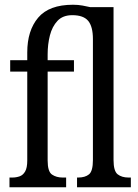

<svg xmlns="http://www.w3.org/2000/svg" viewBox="-20 -790 583 810"><path d="M20 0V-41H32Q48 -41 62.5 -46Q77 -51 86 -66.5Q95 -82 95 -113V-488H23V-536H95V-569Q95 -661 141 -715.5Q187 -770 288 -770Q310 -770 328.5 -766.5Q347 -763 360 -760H459V-115Q459 -68 476.5 -54.5Q494 -41 522 -41H532V0H305V-41H310Q339 -41 355.5 -54.5Q372 -68 372 -115V-625Q372 -678 352 -702Q332 -726 285 -726Q245 -726 222.5 -702Q200 -678 190.5 -640.5Q181 -603 181 -561V-536H292V-488H181V-113Q181 -66 199.5 -53.5Q218 -41 244 -41H259V0Z"/></svg>

Font: Noto Serif ExtraCondensed
Style: Regular
Weight: 400
Width: 2
Designer: Monotype Design Team
Foundry: Monotype Imaging Inc.
Version: Version 2.015